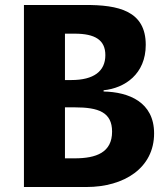

<svg xmlns="http://www.w3.org/2000/svg" viewBox="-20 -750 660 770"><path d="M76 0H326.5C478 0 598 -76.5 598 -215C598 -341 496 -381 395.5 -383V-388C480.5 -396.5 564.5 -453 564.5 -570C564.5 -706 456.5 -731 318.5 -730H76ZM240.5 -115V-319.5H279.5C375 -319.5 429.5 -300 429.5 -222C429.5 -138.5 366 -115 279.5 -115ZM240.5 -429V-615H279.5C360.5 -615 402.5 -590 402.5 -529C402.5 -464.5 356.5 -429 266 -429Z"/></svg>

Font: Monaspace Neon ExtraBold
Style: Regular
Weight: 800
Designer: Riley Cran & the Lettermatic Team
Foundry: Lettermatic
Version: Version 1.200 (Monaspace Neon)